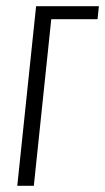

<svg xmlns="http://www.w3.org/2000/svg" viewBox="-20 -598 338 618"><path d="M35.6 0 96.2 -578.1H298.3L293.9 -536.1H145L88.9 0Z"/></svg>

Font: Oswald
Style: Extra-Light
Weight: 200
Designer: Vernon Adams
Foundry: Vernon Adams
Version: 3.0; ttfautohint (v0.94.23-7a4d-dirty) -l 8 -r 50 -G 200 -x 